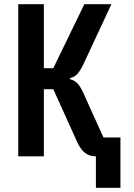

<svg xmlns="http://www.w3.org/2000/svg" viewBox="-20 -745 640 915"><path d="M342 -81 234 -320H189V0H67V-725H189V-420H234L382 -725H511L378 -440Q361.5 -405.5 346.8 -390.8Q332 -376 313 -373V-368Q335.5 -362.5 350.5 -346.2Q365.5 -330 383 -289L473 -90H554V150H437V0Q404 0 381.8 -19Q359.5 -38 342 -81Z"/></svg>

Font: JuliaMono Black
Style: Regular
Weight: 900
Monospace: yes
Designer: cormullion
Foundry: corm
Version: Version 0.054; ttfautohint (v1.8.4)